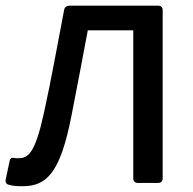

<svg xmlns="http://www.w3.org/2000/svg" viewBox="-20 -644 679 676"><path d="M11.7 6.8C25.4 10.7 41 11.7 59.6 11.7C145.5 11.7 192.4 -37.1 231.4 -235.4C251 -335 269.5 -432.6 289.1 -537.1H449.2V-15.6C449.2 -5.9 455.1 0 464.8 0H537.1C546.9 0 552.7 -5.9 552.7 -15.6V-608.4C552.7 -618.2 546.9 -624 537.1 -624H223.6C214.8 -624 208 -619.1 206.1 -610.4C181.6 -484.4 161.1 -366.2 134.8 -247.1C103.5 -103.5 79.1 -86.9 44.9 -86.9C40 -86.9 35.2 -86.9 30.3 -87.9C21.5 -89.8 15.6 -86.9 13.7 -76.2L0 -11.7C-2 -2.9 2 4.9 11.7 6.8Z"/></svg>

Font: Ed Sans Neue Medium
Style: Regular
Weight: 500
Designer: Stephen Hutchings
Version: Version 1.004;PS 001.004;hotconv 1.0.88;makeotf.lib2.5.64775